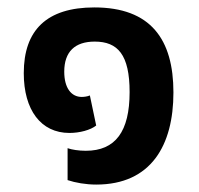

<svg xmlns="http://www.w3.org/2000/svg" viewBox="-20 -485 535 517"><path d="M239 12C387 12 447 -94 447 -236C447 -379 386 -465 234 -465C106 -465 44 -404 44 -288C44 -189 90 -127 167 -127C195 -127 224 -135 239 -147L222 -228C215 -225 206 -224 200 -224C172 -224 153 -248 153 -292C153 -346 182 -373 235 -373C297 -373 329 -338 329 -237C329 -131 291 -79 211 -79C192 -79 173 -82 162 -86V0C183 7 211 12 239 12Z"/></svg>

Font: Noto Sans Thai SemCond SemBd
Style: Regular
Weight: 600
Width: 4
Designer: Monotype Design Team
Foundry: Monotype Imaging Inc.
Version: Version 2.002